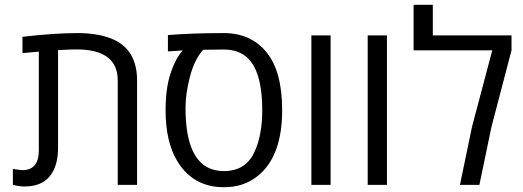

<svg xmlns="http://www.w3.org/2000/svg" viewBox="-20 -779 2205 809"><path d="M83 6.8Q61.5 6.8 34.2 0V-66.9Q69.8 -62 73.7 -62Q143.6 -62 143.6 -145V-561.5L74.7 -555.2V-624Q210.9 -639.6 305.4 -639.6Q399.9 -639.6 460.9 -611.3Q557.6 -565.9 557.6 -439.5V0H476.1V-440.4Q476.1 -570.8 301.8 -570.8Q280.3 -570.8 224.6 -567.9V-156.2Q224.6 -79.1 189.5 -36.1Q154.3 6.8 83 6.8Z M761.7 -323.7Q761.7 -58.1 923.3 -58.1Q1015.1 -58.1 1052.2 -138.7Q1085 -209 1085 -314.9Q1085 -455.6 1038.1 -518.1Q999 -570.3 923.3 -570.3L835.9 -569.3Q799.3 -528.3 780.5 -456.5Q761.7 -384.8 761.7 -323.7ZM923.3 -639.6Q1036.6 -639.6 1102.8 -559.1Q1168.9 -478.5 1168.9 -314.9Q1168.9 -122.1 1067.9 -39.1Q1007.8 10.3 923.3 9.8Q792 9.8 725.6 -102.5Q677.7 -182.6 677.7 -314.9Q677.7 -406.2 698.5 -469.5Q719.2 -532.7 750 -566.4L687.5 -562.5V-631.3Q790.5 -639.6 923.3 -639.6Z M1373 0H1292V-629.9H1373Z M1610.4 0H1529.3V-629.9H1610.4Z M1803.7 -629.9H2135.3V-566.9L2050.8 -244.6L2000 0H1918L1968.8 -244.6L2054.2 -566.9H1722.7V-758.8H1803.7Z"/></svg>

Font: OpenSansHebrew-Regular
Style: Regular
Weight: 400
Foundry: Ascender Corporation, Yanek Iontef
Version: Version 2.001;PS 002.001;hotconv 1.0.70;makeotf.lib2.5.58329